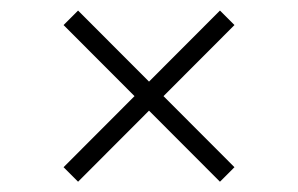

<svg xmlns="http://www.w3.org/2000/svg" viewBox="-20 -413 565 364"><path d="M100.5 -96 397 -393 424.5 -365.5 128 -68.5ZM100.5 -365.5 128 -393 424.5 -96 397 -68.5Z"/></svg>

Font: Newsreader 36pt
Style: Regular
Weight: 400
Designer: Hugues Gentile
Foundry: Production Type
Version: Version 1.003